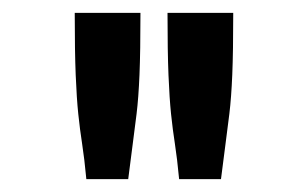

<svg xmlns="http://www.w3.org/2000/svg" viewBox="-20 -685 478 298"><path d="M96 -665H198Q198 -605 196.5 -569Q195 -533 192 -508.5Q189 -484 186 -461.5Q183 -439 179 -407H114Q111 -439 107.5 -461.5Q104 -484 101.5 -508Q99 -532 97.5 -568.5Q96 -605 96 -665ZM240 -665H342Q342 -605 340.5 -569Q339 -533 336 -508.5Q333 -484 330 -461.5Q327 -439 323 -407H258Q255 -439 251.5 -461.5Q248 -484 245.5 -508Q243 -532 241.5 -568.5Q240 -605 240 -665Z"/></svg>

Font: Inconsolata SemiCondensed ExtraBold
Style: Regular
Weight: 800
Width: 4
Monospace: yes
Designer: Raph Levien, Cyreal, Brenton Simpson
Foundry: Raph Levien, Cyreal, Google
Version: Version 3.100; ttfautohint (v1.8.4.7-5d5b)